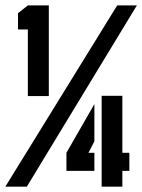

<svg xmlns="http://www.w3.org/2000/svg" viewBox="-20 -704 536 724"><path d="M363.3 0V-342.8H441.4V-127.9H467.8V-59.6H441.4V0ZM47.9 -592.8V-654.3L85 -683.6H164.1V-341.8H85V-592.8ZM230.5 -59.6V-127.9L335.9 -311.5V-170.9L313.5 -127.9H335.9V-59.6ZM0 0 421.9 -683.6H496.1L81.1 0Z"/></svg>

Font: Post No Bills Jaffna ExtraBold
Style: Regular
Weight: 800
Designer: Kosala Senevirathne, Siva Puranthara, Lasantha Premarathna, Tharique Azeez
Foundry: Mooniak
Version: Version 1.220 ; ttfautohint (v1.6)